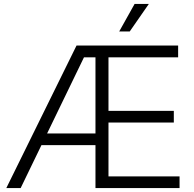

<svg xmlns="http://www.w3.org/2000/svg" viewBox="-20 -960 989 980"><path d="M12.2 0 370.6 -727.5H889.2V-667.5H533.7V-394H867.2V-334.5H533.7V-59.6H896.5V0H467.3V-667.5H408.7L85.4 0ZM170.9 -219.2V-278.8H501V-219.2ZM588.4 -799.3 667 -939.9H739.7L642.1 -799.3Z"/></svg>

Font: Inter Tight Light
Style: Regular
Weight: 300
Designer: Rasmus Andersson
Foundry: rsms
Version: Version 3.004